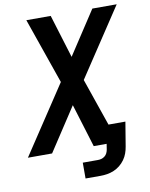

<svg xmlns="http://www.w3.org/2000/svg" viewBox="-101 -805 811 1040"><g transform="rotate(-10 305.0 -285.0)"><path d="M284 165V78H367Q377 78 386.5 75.5Q396 73 404.5 66.5Q413 60 417.5 51Q422 42 424 32L429 0H358L285 -238L129 0H-4L243 -373L117 -735H251L324 -497L480 -735H614L367 -362L457 -101H550L528 32Q525 51 518.5 69Q512 87 500.5 103Q489 119 473.5 131.5Q458 144 440 151.5Q422 159 403.5 162Q385 165 367 165Z"/></g></svg>

Font: Zed Sans Extended
Style: Bold Italic
Weight: 700
Width: 7
Italic angle: -9°
Designer: Belleve Invis
Foundry: Belleve Invis
Version: Version 1.0.0; ttfautohint (v1.8.4)